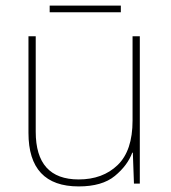

<svg xmlns="http://www.w3.org/2000/svg" viewBox="-20 -658 613 688"><path d="M481 -528H455V-226Q455 -118 401.5 -66.5Q348 -15 262 -15Q108 -15 108 -186V-528H82V-182Q82 10 262 10Q346 10 391.5 -27.5Q437 -65 454 -111H456L460 0H481ZM413 -638V-614H158V-638Z"/></svg>

Font: Noto Sans UI Thin
Style: Regular
Weight: 250
Designer: Monotype Design Team
Foundry: Monotype Imaging Inc.
Version: Version 1.901